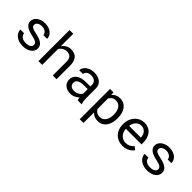

<svg xmlns="http://www.w3.org/2000/svg" viewBox="162 -1912 3277 3277"><g transform="rotate(45 1800.5 -273.5)"><path d="M436 -140.1Q436 -156.2 429.7 -169.2Q423.3 -182.1 408.2 -192.9Q393.1 -203.6 368.2 -212.6Q343.3 -221.7 306.2 -229Q260.7 -238.3 223.4 -251.5Q186 -264.6 159.4 -283Q132.8 -301.3 118.2 -325.9Q103.5 -350.6 103.5 -383.3Q103.5 -415.5 118.7 -443.6Q133.8 -471.7 161.1 -492.7Q188.5 -513.7 226.3 -525.9Q264.2 -538.1 309.6 -538.1Q358.4 -538.1 397.5 -525.4Q436.5 -512.7 463.9 -490.2Q491.2 -467.8 506.1 -437.7Q521 -407.7 521 -373H430.7Q430.7 -390.1 421.9 -406.5Q413.1 -422.9 397.5 -435.5Q381.8 -448.2 359.6 -456.1Q337.4 -463.9 309.6 -463.9Q280.8 -463.9 259 -457.5Q237.3 -451.2 222.9 -440.4Q208.5 -429.7 201.2 -415.5Q193.8 -401.4 193.8 -386.2Q193.8 -370.6 199.7 -358.4Q205.6 -346.2 220 -336.4Q234.4 -326.7 258.5 -318.8Q282.7 -311 319.8 -303.7Q368.7 -293.5 407.2 -280Q445.8 -266.6 472.2 -247.8Q498.5 -229 512.5 -204.1Q526.4 -179.2 526.4 -146.5Q526.4 -111.3 510.5 -82.5Q494.6 -53.7 466.3 -33.2Q438 -12.7 398.4 -1.5Q358.9 9.8 312 9.8Q258.3 9.8 216.3 -4.6Q174.3 -19 145.3 -42.7Q116.2 -66.4 100.8 -97.7Q85.4 -128.9 85.4 -162.6H175.8Q177.7 -134.8 190.7 -115.7Q203.6 -96.7 222.9 -85Q242.2 -73.2 265.6 -68.4Q289.1 -63.5 312 -63.5Q369.1 -63.5 402.3 -84.5Q435.5 -105.5 436 -140.1Z M775.4 -449.7Q803.7 -491.2 845.2 -514.4Q886.7 -537.6 938.5 -538.1Q980 -538.1 1013.9 -526.1Q1047.9 -514.2 1071.8 -488.8Q1095.7 -463.4 1108.6 -424.6Q1121.6 -385.7 1121.6 -332.5V0H1031.2V-333.5Q1031.2 -398.4 1000.2 -430.2Q969.2 -461.9 911.6 -461.4Q868.2 -461.4 832.8 -440.2Q797.4 -418.9 775.4 -383.8V0H685.1V-750H775.4Z M1632.3 0Q1627 -10.3 1623.8 -25.6Q1620.6 -41 1619.1 -57.6Q1605.5 -43.9 1588.6 -31.7Q1571.8 -19.5 1551.5 -10.3Q1531.2 -1 1508.3 4.4Q1485.4 9.8 1459.5 9.8Q1417.5 9.8 1383.5 -2.4Q1349.6 -14.6 1325.9 -35.4Q1302.2 -56.2 1289.3 -84.7Q1276.4 -113.3 1276.4 -146.5Q1276.4 -189.9 1293.7 -222.7Q1311 -255.4 1342.8 -277.1Q1374.5 -298.8 1419.2 -309.6Q1463.9 -320.3 1519 -320.3H1617.7V-361.8Q1617.7 -385.7 1608.9 -404.8Q1600.1 -423.8 1584 -437.3Q1567.9 -450.7 1544.7 -458Q1521.5 -465.3 1492.7 -465.3Q1465.8 -465.3 1444.6 -458.5Q1423.3 -451.7 1408.7 -440.4Q1394 -429.2 1386 -413.8Q1377.9 -398.4 1377.9 -381.8H1287.1Q1287.6 -410.6 1302 -438.5Q1316.4 -466.3 1343.5 -488.5Q1370.6 -510.7 1409.4 -524.4Q1448.2 -538.1 1497.6 -538.1Q1542.5 -538.1 1581.1 -527.1Q1619.6 -516.1 1647.7 -493.9Q1675.8 -471.7 1691.9 -438.5Q1708 -405.3 1708 -360.8V-115.2Q1708 -88.9 1712.9 -59.3Q1717.8 -29.8 1726.6 -7.8V0ZM1472.7 -68.8Q1499 -68.8 1522 -75.7Q1544.9 -82.5 1563.7 -93.8Q1582.5 -105 1596.2 -119.4Q1609.9 -133.8 1617.7 -149.4V-256.3H1533.7Q1454.6 -256.3 1410.6 -232.9Q1366.7 -209.5 1366.7 -159.2Q1366.7 -139.6 1373.3 -123Q1379.9 -106.4 1393.1 -94.5Q1406.2 -82.5 1426.3 -75.7Q1446.3 -68.8 1472.7 -68.8Z M2331.1 -258.3Q2331.1 -201.7 2317.4 -152.6Q2303.7 -103.5 2277.3 -67.4Q2251 -31.2 2212.2 -10.7Q2173.3 9.8 2123.5 9.8Q2075.2 9.8 2038.3 -5.9Q2001.5 -21.5 1975.1 -50.8V203.1H1884.8V-528.3H1967.3L1971.7 -470.7Q1998 -503.4 2035.4 -520.8Q2072.8 -538.1 2122.1 -538.1Q2172.9 -538.1 2211.9 -518.1Q2251 -498 2277.3 -462.4Q2303.7 -426.8 2317.4 -377.2Q2331.1 -327.6 2331.1 -268.6ZM2240.7 -268.6Q2240.7 -307.1 2232.2 -342Q2223.6 -377 2205.8 -403.6Q2188 -430.2 2160.6 -445.8Q2133.3 -461.4 2095.2 -461.4Q2051.8 -461.4 2022.2 -441.2Q1992.7 -420.9 1975.1 -389.2V-134.8Q1992.7 -103.5 2022 -83.7Q2051.3 -64 2096.2 -64Q2133.8 -64 2161.1 -79.8Q2188.5 -95.7 2206.1 -122.6Q2223.6 -149.4 2232.2 -184.6Q2240.7 -219.7 2240.7 -258.3Z M2718.8 9.8Q2663.1 9.8 2616.5 -9.3Q2569.8 -28.3 2536.6 -62.5Q2503.4 -96.7 2484.9 -143.6Q2466.3 -190.4 2466.3 -245.6V-266.1Q2466.3 -330.1 2486.8 -380.6Q2507.3 -431.2 2541.3 -466.1Q2575.2 -501 2618.4 -519.5Q2661.6 -538.1 2707 -538.1Q2764.2 -538.1 2806.9 -518.3Q2849.6 -498.5 2877.9 -463.6Q2906.2 -428.7 2920.2 -381.3Q2934.1 -334 2934.1 -278.8V-238.3H2556.6Q2558.1 -202.1 2570.6 -170.4Q2583 -138.7 2604.7 -115Q2626.5 -91.3 2656.7 -77.6Q2687 -64 2723.6 -64Q2772 -64 2809.6 -83.5Q2847.2 -103 2872.1 -135.3L2927.2 -92.3Q2914.1 -72.3 2894.3 -54Q2874.5 -35.6 2848.6 -21.5Q2822.8 -7.3 2790 1.2Q2757.3 9.8 2718.8 9.8ZM2707 -463.9Q2679.7 -463.9 2655.3 -453.9Q2630.9 -443.8 2611.3 -424.6Q2591.8 -405.3 2578.4 -377.2Q2564.9 -349.1 2559.6 -312.5H2843.8V-319.3Q2842.3 -345.7 2833.7 -371.6Q2825.2 -397.5 2808.6 -418Q2792 -438.5 2766.8 -451.2Q2741.7 -463.9 2707 -463.9Z M3436.5 -140.1Q3436.5 -156.2 3430.2 -169.2Q3423.8 -182.1 3408.7 -192.9Q3393.6 -203.6 3368.7 -212.6Q3343.8 -221.7 3306.6 -229Q3261.2 -238.3 3223.9 -251.5Q3186.5 -264.6 3159.9 -283Q3133.3 -301.3 3118.7 -325.9Q3104 -350.6 3104 -383.3Q3104 -415.5 3119.1 -443.6Q3134.3 -471.7 3161.6 -492.7Q3189 -513.7 3226.8 -525.9Q3264.6 -538.1 3310.1 -538.1Q3358.9 -538.1 3397.9 -525.4Q3437 -512.7 3464.4 -490.2Q3491.7 -467.8 3506.6 -437.7Q3521.5 -407.7 3521.5 -373H3431.2Q3431.2 -390.1 3422.4 -406.5Q3413.6 -422.9 3397.9 -435.5Q3382.3 -448.2 3360.1 -456.1Q3337.9 -463.9 3310.1 -463.9Q3281.2 -463.9 3259.5 -457.5Q3237.8 -451.2 3223.4 -440.4Q3209 -429.7 3201.7 -415.5Q3194.3 -401.4 3194.3 -386.2Q3194.3 -370.6 3200.2 -358.4Q3206.1 -346.2 3220.5 -336.4Q3234.9 -326.7 3259 -318.8Q3283.2 -311 3320.3 -303.7Q3369.1 -293.5 3407.7 -280Q3446.3 -266.6 3472.7 -247.8Q3499 -229 3512.9 -204.1Q3526.9 -179.2 3526.9 -146.5Q3526.9 -111.3 3511 -82.5Q3495.1 -53.7 3466.8 -33.2Q3438.5 -12.7 3398.9 -1.5Q3359.4 9.8 3312.5 9.8Q3258.8 9.8 3216.8 -4.6Q3174.8 -19 3145.8 -42.7Q3116.7 -66.4 3101.3 -97.7Q3085.9 -128.9 3085.9 -162.6H3176.3Q3178.2 -134.8 3191.2 -115.7Q3204.1 -96.7 3223.4 -85Q3242.7 -73.2 3266.1 -68.4Q3289.6 -63.5 3312.5 -63.5Q3369.6 -63.5 3402.8 -84.5Q3436 -105.5 3436.5 -140.1Z"/></g></svg>

Font: TypoPRO Roboto Mono
Style: Regular
Weight: 400
Designer: Google
Version: Version 2.000986; 2015; ttfautohint (v1.3)